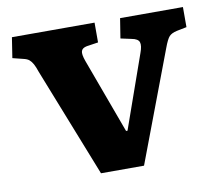

<svg xmlns="http://www.w3.org/2000/svg" viewBox="-63 -586 747 659"><g transform="rotate(-10 310.5 -256.5)"><path d="M238 0 88 -380Q82 -398 76.5 -408Q71 -418 64 -424Q57 -430 43 -433L7 -442L18 -513H306V-444L266 -438Q250 -435 246.5 -424.5Q243 -414 252 -389L348 -128H353L443 -383Q452 -407 448 -419.5Q444 -432 421 -436L384 -444L395 -513H614V-443L579 -436Q561 -432 552.5 -423Q544 -414 533 -384L388 0Z"/></g></svg>

Font: Literata 18pt
Style: Bold
Weight: 700
Designer: Latin by Veronika Burian and Jose Scaglione. Greek by Irene Vlachou. Cyrillic by Vera Evstafieva.
Foundry: TypeTogether
Version: Version 3.103;gftools[0.9.29]